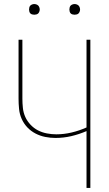

<svg xmlns="http://www.w3.org/2000/svg" viewBox="-20 -932 540 952"><path d="M409 0V-282Q372 -266 333.5 -257Q295 -248 255 -248Q230 -248 204.5 -253Q179 -258 156 -270Q133 -282 115.5 -300.5Q98 -319 87.5 -342.5Q77 -366 74.5 -392Q72 -418 72 -443V-735H91V-443Q91 -420 93.5 -396.5Q96 -373 105.5 -352Q115 -331 131.5 -313.5Q148 -296 168.5 -285.5Q189 -275 212.5 -270.5Q236 -266 259 -266Q297 -266 335 -275Q373 -284 409 -300V-735H428V0ZM350 -859Q345 -859 339.5 -860.5Q334 -862 330.5 -865.5Q327 -869 325.5 -874.5Q324 -880 324 -885Q324 -890 325.5 -895.5Q327 -901 330.5 -904.5Q334 -908 339.5 -910Q345 -912 350 -912Q355 -912 360.5 -910Q366 -908 369.5 -904.5Q373 -901 375 -895.5Q377 -890 377 -885Q377 -880 375 -874.5Q373 -869 369.5 -865.5Q366 -862 360.5 -860.5Q355 -859 350 -859ZM150 -859Q145 -859 139.5 -860.5Q134 -862 130.5 -865.5Q127 -869 125.5 -874.5Q124 -880 124 -885Q124 -890 125.5 -895.5Q127 -901 130.5 -904.5Q134 -908 139.5 -910Q145 -912 150 -912Q155 -912 160.5 -910Q166 -908 169.5 -904.5Q173 -901 175 -895.5Q177 -890 177 -885Q177 -880 175 -874.5Q173 -869 169.5 -865.5Q166 -862 160.5 -860.5Q155 -859 150 -859Z"/></svg>

Font: Iosevka Curly Thin
Style: Regular
Weight: 100
Monospace: yes
Designer: Belleve Invis
Foundry: Belleve Invis
Version: Version 22.1.2; ttfautohint (v1.8.4)